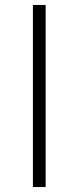

<svg xmlns="http://www.w3.org/2000/svg" viewBox="-20 -750 315 770"><path d="M112 0V-730H163V0Z"/></svg>

Font: M PLUS 1 Thin Light
Style: Regular
Weight: 300
Version: Version 1.001